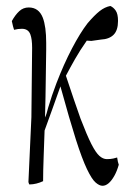

<svg xmlns="http://www.w3.org/2000/svg" viewBox="-20 -549 432 633"><path d="M19 -479.5Q30.3 -500 43.5 -512.2Q56.6 -524.4 74.7 -524.4Q107.9 -524.4 121.1 -490.7Q132.3 -461.4 132.3 -407.7Q132.3 -407.7 132.3 -399.4Q132.3 -387.7 132.3 -385.3Q131.3 -339.4 130.9 -287.4Q130.4 -235.4 128.4 -161.6Q133.8 -172.9 138.7 -193.8Q150.9 -234.9 166 -274.4Q190.4 -337.9 217.3 -389.2Q244.1 -440.4 268.6 -472.2Q291.5 -499 308.6 -512.5Q325.7 -525.9 343.8 -529.3Q354 -524.9 361.6 -513.9Q369.1 -502.9 369.1 -480Q369.1 -449.2 354.7 -434.6Q340.3 -419.9 312.5 -418.5Q281.2 -414.1 281.2 -414.1Q273.4 -414.1 266.1 -415Q243.2 -382.3 227.3 -354.2Q211.4 -326.2 197.3 -299.3Q226.1 -212.4 245.6 -157.7Q266.6 -103 281.2 -74.2Q295.9 -45.4 307.9 -34.9Q319.8 -24.4 332.3 -24.4Q344.7 -24.4 353.5 -26.4Q362.3 -28.3 366.2 -29.8Q368.7 -12.7 371.6 -5.9Q365.7 15.1 356.9 30.8Q338.4 63.5 317.9 63.5Q307.6 63.5 295.2 52.7Q282.7 42 266.6 8.3Q250.5 -25.4 230.2 -88.9Q210 -152.3 179.2 -264.2Q166.5 -227.1 152.6 -189.5Q138.7 -151.9 127 -118.7Q126 -85.4 124 -34.9Q122.1 15.6 122.1 48.3Q100.1 58.6 78.1 59.1Q75.7 60.1 73.7 51.3Q78.6 -50.8 83.5 -162.6Q85 -272.5 85.9 -391.6Q85.9 -419.9 80.1 -435.5Q73.2 -454.1 52.2 -454.1Q38.6 -454.1 26.4 -450.7Q22.9 -460.4 19 -479.5Z"/></svg>

Font: Scarab Serif
Style: Light
Weight: 300
Designer: John Roberts
Foundry: Scarab
Version: 1.0